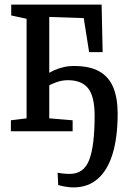

<svg xmlns="http://www.w3.org/2000/svg" viewBox="-20 -573 553 838"><path d="M300 245Q283 245 262.5 241.2Q242 237.5 234 234.5L231.5 181Q238.5 182.5 253.2 184.2Q268 186 285 186Q346 186 369.5 124.5Q393 63 393 -67.5Q393 -152 364.8 -187.5Q336.5 -223 276.5 -223Q251 -223 227.2 -214.5Q203.5 -206 188 -197V-250.5Q198.5 -258 215.8 -266Q233 -274 255.5 -279.5Q278 -285 303 -285Q371.5 -285 413.2 -261.5Q455 -238 474.2 -191.8Q493.5 -145.5 493.5 -77Q493.5 25.5 471.8 97.5Q450 169.5 407 207.2Q364 245 300 245ZM27.5 0V-48L96 -56.5V-491L29 -505.5V-553H423.5L428 -345.5H369L345.5 -494L195 -499V-56.5L297 -48V0Z"/></svg>

Font: Merriweather 24pt SemiCondensed
Style: Regular
Weight: 400
Width: 4
Designer: Eben Sorkin
Foundry: Eben Sorkin
Version: Version 2.100